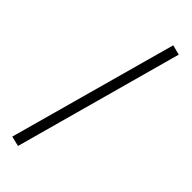

<svg xmlns="http://www.w3.org/2000/svg" viewBox="-301 -739 990 990"><g transform="rotate(45 193.5 -244.5)"><path d="M37 209 291 -711 345 -697 92 222Z"/></g></svg>

Font: LXGW Bright TC
Style: Regular
Weight: 400
Designer: Christian Thalmann (Catharsis Fonts)
Foundry: LXGW / Christian Thalmann (Catharsis Fonts) / Fontworks Inc.
Version: Version 5.501